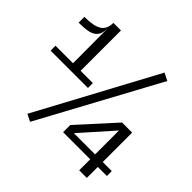

<svg xmlns="http://www.w3.org/2000/svg" viewBox="-193 -972 1163 1163"><g transform="rotate(45 389.0 -390.5)"><path d="M582 -784.2 629.9 -759.8 216.8 2.9 170.9 -20ZM319.8 -390.1H0V-432.1H149.9L148.9 -735.8Q148.9 -706.1 143.1 -687.3Q137.2 -668.5 120.8 -654.8Q104.5 -641.1 75.4 -635.5Q46.4 -629.9 0 -629.9V-679.2Q77.6 -679.2 113.8 -700.9Q149.9 -722.7 149.9 -777.8H214.8V-432.1H319.8ZM402.8 -94.2V-155.8L613.8 -388.2H700.2V-136.2H777.8V-94.2H700.2V0H634.8V-94.2ZM634.8 -340.8 453.1 -136.2H634.8Z"/></g></svg>

Font: Sporting Grotesque
Style: Regular
Weight: 400
Designer: Lucas LE BIHAN
Foundry: Lucas LE BIHAN
Version: Version 2.001;PS 2.1;hotconv 1.0.88;makeotf.lib2.5.647800